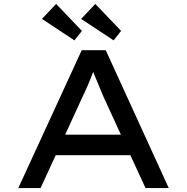

<svg xmlns="http://www.w3.org/2000/svg" viewBox="-20 -955 950 975"><path d="M595 -798 464 -935 392 -859 557 -750ZM396 -798 265 -935 193 -859 358 -750ZM186 0 263 -167H642L719 0H837L517 -700H395L73 0ZM398 -461C416 -498 436 -543 452 -587C453 -588 453 -589 453 -590C454 -589 454 -589 454 -588C472 -545 491 -497 505 -465L594 -271H311Z"/></svg>

Font: Lexend Peta
Style: Regular
Weight: 400
Designer: Bonnie Shaver-Troup, Thomas Jockin
Foundry: Lexend
Version: Version 1.007